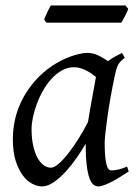

<svg xmlns="http://www.w3.org/2000/svg" viewBox="-20 -646 490 686"><path d="M294.4 -210.4Q297.9 -232.4 302 -256.1Q306.2 -279.8 310.3 -301.8Q314.5 -323.7 317.6 -342Q320.8 -360.4 322.8 -371.1Q315.4 -377 306.6 -383.1Q297.9 -389.2 287.8 -394.3Q277.8 -399.4 266.8 -402.6Q255.9 -405.8 244.1 -405.8Q221.7 -405.8 201.9 -394.8Q182.1 -383.8 165.3 -365.7Q148.4 -347.7 135 -324.5Q121.6 -301.3 112.3 -276.6Q103 -252 97.9 -228Q92.8 -204.1 92.8 -185.1Q92.8 -153.3 98.1 -127.9Q103.5 -102.5 112.8 -84.5Q122.1 -66.4 134.8 -56.6Q147.5 -46.9 162.1 -46.9Q173.8 -46.9 190.7 -61.8Q207.5 -76.7 225.8 -100.3Q244.1 -124 262.2 -153.1Q280.3 -182.1 294.4 -210.4ZM439.9 -33.2Q397.5 -5.4 371.3 7.3Q345.2 20 331.1 20Q322.3 20 314.2 13.9Q306.2 7.8 299.8 -9Q293.5 -25.9 289.8 -55.7Q286.1 -85.4 286.1 -132.8Q273.4 -110.4 255.1 -83.7Q236.8 -57.1 215.8 -33.9Q194.8 -10.7 172.6 4.6Q150.4 20 129.9 20Q113.8 20 95.5 10.7Q77.1 1.5 61.8 -18.8Q46.4 -39.1 36.1 -71Q25.9 -103 25.9 -148.9Q25.9 -187.5 34.9 -224.4Q43.9 -261.2 62 -294.9Q80.1 -328.6 106.2 -358.2Q132.3 -387.7 167 -411.1Q180.2 -419.9 196 -428.2Q211.9 -436.5 228.8 -442.9Q245.6 -449.2 262.2 -453.1Q278.8 -457 293.9 -457Q304.2 -457 314 -454.3Q323.7 -451.7 332.8 -447.3Q341.8 -442.9 350.1 -437.7Q358.4 -432.6 365.7 -427.7Q377 -436 389.6 -443.1Q402.3 -450.2 416 -457L425.8 -439.9Q417.5 -433.1 412.1 -427.7Q406.7 -422.4 402.6 -415.3Q398.4 -408.2 395.5 -397.9Q392.6 -387.7 389.2 -371.1Q381.8 -335.9 375.2 -299.1Q368.7 -262.2 364 -229.5Q359.4 -196.8 356.7 -171.9Q354 -147 354 -136.2Q354 -108.4 355.7 -89.4Q357.4 -70.3 360.4 -58.8Q363.3 -47.4 367.7 -42.2Q372.1 -37.1 377.9 -37.1Q387.7 -37.1 401.1 -39.8Q414.6 -42.5 434.1 -50.8ZM438 -614.3Q436.5 -608.9 433.3 -602.1Q430.2 -595.2 426.5 -588.4Q422.9 -581.5 419.4 -575.2Q416 -568.8 413.6 -564.9H145.5L137.7 -576.7Q139.6 -581.5 142.6 -588.1Q145.5 -594.7 148.7 -601.6Q151.9 -608.4 155.3 -615Q158.7 -621.6 161.6 -626.5H428.7Z"/></svg>

Font: Gentium Plus Am
Style: Italic
Weight: 400
Italic angle: -8°
Designer: J. Victor Gaultney, Annie Olsen, Iska Routamaa, Becca Hirsbrunner
Foundry: SIL International
Version: Version 5.000